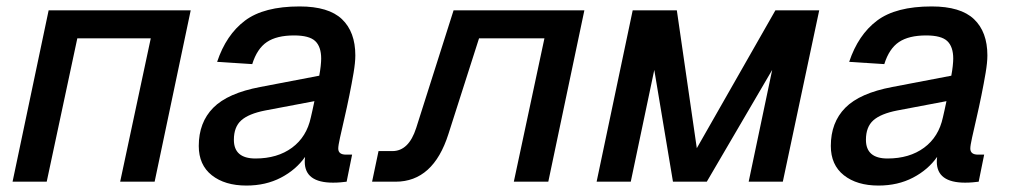

<svg xmlns="http://www.w3.org/2000/svg" viewBox="-20 -564 3138 596"><path d="M19 0 131 -532H572L460 0H353L448 -445H220L125 0Z M926 -62Q926 -69 927 -77Q899 -37 852 -12.5Q805 12 745 12Q678 12 637.5 -20Q597 -52 597 -111Q597 -184 642 -229.5Q687 -275 788 -294L971 -329Q974 -345 975.5 -359Q977 -373 977 -382Q977 -419 958.5 -436.5Q940 -454 893 -454Q839 -454 808.5 -433.5Q778 -413 763 -365L654 -372Q682 -456 740.5 -500Q799 -544 910 -544Q1000 -544 1041.5 -504.5Q1083 -465 1083 -392Q1083 -370 1077.5 -337.5Q1072 -305 1064.5 -268Q1057 -231 1049 -196.5Q1041 -162 1035.5 -137Q1030 -112 1030 -103Q1030 -84 1054 -84H1073L1056 0Q1049 1 1037.5 2Q1026 3 1014 3Q926 3 926 -62ZM706 -130Q706 -72 773 -72Q841 -72 886.5 -105.5Q932 -139 945 -200Q947 -209 950 -222Q953 -235 956 -250L803 -221Q752 -211 729 -190.5Q706 -170 706 -130Z M1135 0 1155 -95H1198Q1249 -95 1272 -167L1388 -532H1794L1682 0H1575L1670 -445H1467L1372 -148Q1325 0 1208 0Z M1832 0 1944 -532H2081L2143 -104L2387 -532H2523L2410 0H2304L2377 -347L2174 0H2069L2011 -347L1938 0Z M2888 -62Q2888 -69 2889 -77Q2861 -37 2814 -12.5Q2767 12 2707 12Q2640 12 2599.5 -20Q2559 -52 2559 -111Q2559 -184 2604 -229.5Q2649 -275 2750 -294L2933 -329Q2936 -345 2937.5 -359Q2939 -373 2939 -382Q2939 -419 2920.5 -436.5Q2902 -454 2855 -454Q2801 -454 2770.5 -433.5Q2740 -413 2725 -365L2616 -372Q2644 -456 2702.5 -500Q2761 -544 2872 -544Q2962 -544 3003.5 -504.5Q3045 -465 3045 -392Q3045 -370 3039.5 -337.5Q3034 -305 3026.5 -268Q3019 -231 3011 -196.5Q3003 -162 2997.5 -137Q2992 -112 2992 -103Q2992 -84 3016 -84H3035L3018 0Q3011 1 2999.5 2Q2988 3 2976 3Q2888 3 2888 -62ZM2668 -130Q2668 -72 2735 -72Q2803 -72 2848.5 -105.5Q2894 -139 2907 -200Q2909 -209 2912 -222Q2915 -235 2918 -250L2765 -221Q2714 -211 2691 -190.5Q2668 -170 2668 -130Z"/></svg>

Font: Geist Medium
Style: Italic
Weight: 500
Italic angle: -12°
Designer: Basement.studio, Andrés Briganti, Mateo Zaragoza
Foundry: Basement.studio, Vercel, Andrés Briganti, Guido Ferreyra, Mateo Zaragoza
Version: Version 1.500; ttfautohint (v1.8.4.7-5d5b)